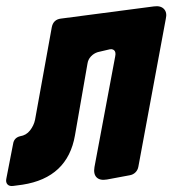

<svg xmlns="http://www.w3.org/2000/svg" viewBox="-66 -599 566 630"><path d="M312 -414Q315 -428 308.5 -434Q302 -440 289 -436L255 -428Q242 -424 232.5 -414Q223 -404 221 -390L180 -155Q156 -16 8 7L-22 11Q-35 13 -41.5 6Q-48 -1 -45 -14L-23 -127Q-20 -147 0 -152Q20 -155 32.5 -171Q45 -187 49 -206L104 -510Q109 -535 134 -538L439 -578Q461 -581 472 -569.5Q483 -558 478 -537L388 -52Q386 -41 378.5 -33.5Q371 -26 360 -24L285 -10Q262 -6 251 -17Q240 -28 244 -51Z"/></svg>

Font: Bangerz
Style: Bold
Weight: 700
Designer: vernon adams
Foundry: Vernon Adams
Version: Version 2.10;February 7, 2025;FontCreator 13.0.0.2683 64-bit